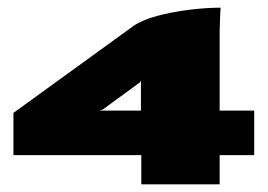

<svg xmlns="http://www.w3.org/2000/svg" viewBox="-20 -480 697 500"><path d="M348 0V-76H15V-186L327 -412Q350 -428 389 -438.5Q428 -449 472.5 -454.5Q517 -460 555 -460Q554 -458 553.5 -443.5Q553 -429 552.5 -415Q552 -401 552 -398V-192H642V-76H552V0ZM240 -192H347V-271L345 -266L248 -195Z"/></svg>

Font: Genos Black
Style: Regular
Weight: 900
Designer: Robert E. Leuschke
Foundry: Robert E. Leuschke
Version: Version 1.010